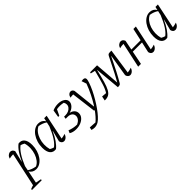

<svg xmlns="http://www.w3.org/2000/svg" viewBox="207 -1683 3075 3075"><g transform="rotate(-45 1744.5 -145.5)"><path d="M-46 194 -43 174Q-6 158 21 152L146 -424Q97 -423 58 -413Q67 -446 91 -466Q115 -486 141 -486Q186 -486 205 -436L158 -242L160 -241Q199 -327 239.5 -386.5Q280 -446 328 -484Q394 -495 431.5 -450.5Q469 -406 469 -313Q469 -248 451 -190Q433 -132 401.5 -87.5Q370 -43 329 -17.5Q288 8 241 8Q165 8 126 -55L83 155L179 174L175 194ZM131 -78Q185 -40 266 -27Q308 -45 340 -86Q372 -127 390.5 -181.5Q409 -236 411.5 -296.5Q414 -357 397 -415Q381 -424 365.5 -431Q350 -438 333 -443Q235 -372 146 -155Z M690 3Q624 13 586.5 -31Q549 -75 549 -168Q549 -233 567 -291Q585 -349 616.5 -393.5Q648 -438 689 -463.5Q730 -489 777 -489Q855 -489 894 -424L906 -481H962L873 -53Q912 -57 960 -72Q949 -37 924.5 -15.5Q900 6 873 6Q825 6 812 -52L860 -238L857 -239Q782 -71 690 3ZM621 -67Q637 -58 652.5 -50.5Q668 -43 686 -39Q784 -110 873 -330L889 -403Q834 -442 752 -455Q710 -436 678 -395.5Q646 -355 627.5 -300Q609 -245 607 -184.5Q605 -124 621 -67Z M1145 8Q1110 8 1078.5 0Q1047 -8 1025 -23L1044 -68Q1083 -53 1124 -44.5Q1165 -36 1208 -36Q1249 -55 1271.5 -83.5Q1294 -112 1294 -144Q1294 -184 1265.5 -207.5Q1237 -231 1190 -231H1143L1149 -273H1179Q1218 -273 1249.5 -287Q1281 -301 1300 -325.5Q1319 -350 1319 -380Q1319 -407 1303 -434Q1226 -451 1153 -438L1105 -337H1079L1100 -463Q1129 -476 1160.5 -482.5Q1192 -489 1223 -489Q1292 -489 1337 -460Q1382 -431 1382 -385Q1382 -341 1346 -304Q1310 -267 1255 -253Q1303 -243 1330 -214Q1357 -185 1357 -144Q1357 -100 1328 -65.5Q1299 -31 1251 -11.5Q1203 8 1145 8Z M1557 0 1504 -422Q1477 -421 1463.5 -419.5Q1450 -418 1438 -414Q1442 -446 1462 -466Q1482 -486 1507 -486Q1542 -486 1559 -447L1602 -50H1606Q1654 -125 1698.5 -213.5Q1743 -302 1777 -394L1749 -477Q1763 -481 1784 -481Q1832 -481 1832 -441Q1832 -420 1817 -376Q1797 -315 1764.5 -248Q1732 -181 1693 -115Q1654 -49 1613 8.5Q1572 66 1533 108.5Q1494 151 1463 171Q1419 198 1372 198Q1342 198 1309 188L1318 140L1439 148Q1472 121 1505.5 83Q1539 45 1572 -1Z M2371 7Q2349 7 2332.5 -8.5Q2316 -24 2310 -51L2371 -423H2367Q2350 -390 2319.5 -327Q2289 -264 2248.5 -185.5Q2208 -107 2161 -27Q2151 -8 2137 -2.5Q2123 3 2092 3L2053 -425H2050Q2020 -297 1995.5 -212.5Q1971 -128 1944.5 -80Q1918 -32 1882 -12.5Q1846 7 1793 4L1808 -71L1891 -64Q1926 -116 1952 -200Q1978 -284 2010 -411L2018 -442L1941 -460L1946 -481H2104L2137 -61H2140Q2216 -197 2265 -298.5Q2314 -400 2343 -454Q2354 -474 2366 -479.5Q2378 -485 2408 -485H2433L2370 -52Q2416 -56 2458 -72Q2448 -36 2423 -14.5Q2398 7 2371 7Z M2554 0 2646 -425Q2596 -424 2558 -413Q2568 -447 2591.5 -466.5Q2615 -486 2642 -486Q2685 -486 2704 -436L2671 -271H2881L2927 -481H2983L2893 -53Q2939 -57 2980 -72Q2970 -37 2945 -15.5Q2920 6 2893 6Q2845 6 2832 -52L2872 -231H2663L2617 0Z M3210 3Q3144 13 3106.5 -31Q3069 -75 3069 -168Q3069 -233 3087 -291Q3105 -349 3136.5 -393.5Q3168 -438 3209 -463.5Q3250 -489 3297 -489Q3375 -489 3414 -424L3426 -481H3482L3393 -53Q3432 -57 3480 -72Q3469 -37 3444.5 -15.5Q3420 6 3393 6Q3345 6 3332 -52L3380 -238L3377 -239Q3302 -71 3210 3ZM3141 -67Q3157 -58 3172.5 -50.5Q3188 -43 3206 -39Q3304 -110 3393 -330L3409 -403Q3354 -442 3272 -455Q3230 -436 3198 -395.5Q3166 -355 3147.5 -300Q3129 -245 3127 -184.5Q3125 -124 3141 -67Z"/></g></svg>

Font: Piazzolla Light
Style: Italic
Weight: 300
Italic angle: -11.3°
Designer: Juan Pablo del Peral
Foundry: Huerta Tipografica
Version: Version 1.330